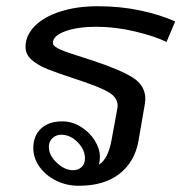

<svg xmlns="http://www.w3.org/2000/svg" viewBox="-20 -587 583 617"><path d="M150 -449Q150 -438 174.5 -427.5Q199 -417 245 -403L273 -394Q367 -363 407 -337.5Q447 -312 447 -269Q447 -264 445 -250L425 -134Q413 -67 364 -28.5Q315 10 233 10Q194 10 160.5 -6.5Q127 -23 107 -51Q87 -79 87 -111Q87 -151 112 -174Q137 -197 180 -197Q212 -197 240 -179.5Q268 -162 284.5 -135.5Q301 -109 301 -83Q301 -69 298 -58Q328 -76 339 -140L357 -238Q358 -241 358 -247Q358 -274 328.5 -291Q299 -308 232 -330Q165 -352 133.5 -364.5Q102 -377 82 -394.5Q62 -412 62 -436Q62 -473 91.5 -503Q121 -533 174 -550Q227 -567 294 -567Q366 -567 430 -553.5Q494 -540 543 -518L515 -452Q480 -470 415.5 -485.5Q351 -501 290 -501Q229 -501 189.5 -486.5Q150 -472 150 -449ZM253 -78Q253 -106 229.5 -130Q206 -154 177 -154Q160 -154 148.5 -143Q137 -132 137 -115Q137 -88 162.5 -64Q188 -40 215 -40Q231 -40 242 -50Q253 -60 253 -78Z"/></svg>

Font: KoHo Medium
Style: Italic
Weight: 500
Italic angle: -10°
Designer: Cadson Demak & Katatrad Team
Foundry: Cadson Demak Co.,Ltd.
Version: Version 1.000